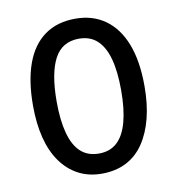

<svg xmlns="http://www.w3.org/2000/svg" viewBox="-68 -609 629 680"><g transform="rotate(-10 246.5 -268.5)"><path d="M447 -269Q447 -205 434 -154Q421 -103 396 -66Q371 -29 333 -9.5Q295 10 245 10Q198 10 161 -9.5Q124 -29 98 -65.5Q72 -102 59 -153.5Q46 -205 46 -269Q46 -358 68.5 -420Q91 -482 136 -514.5Q181 -547 247 -547Q309 -547 354 -515Q399 -483 423 -421.5Q447 -360 447 -269ZM131 -269Q131 -202 143.5 -155.5Q156 -109 181.5 -85.5Q207 -62 247 -62Q287 -62 312.5 -85.5Q338 -109 350.5 -155.5Q363 -202 363 -269Q363 -337 350.5 -382.5Q338 -428 312.5 -451.5Q287 -475 247 -475Q186 -475 158.5 -422.5Q131 -370 131 -269Z"/></g></svg>

Font: Noto Sans Condensed
Style: Regular
Weight: 400
Width: 3
Version: Version 2.013